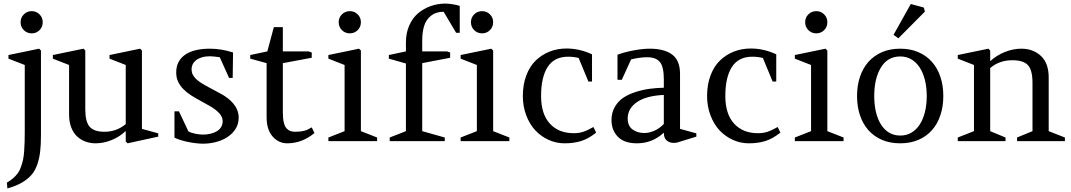

<svg xmlns="http://www.w3.org/2000/svg" viewBox="-20 -782 5936 1064"><path d="M26.9 -457V-477.1L196.8 -512.2L207 -502V-32.2Q207 21 202.4 59.3Q197.8 97.7 185.8 131.6Q173.8 165.5 152.8 189Q131.8 212.4 99.4 231Q66.9 249.5 21 262.2L18.1 230Q37.6 219.2 52.7 205.8Q67.9 192.4 78.4 178.2Q88.9 164.1 95.9 143.8Q103 123.5 107.4 104.5Q111.8 85.4 113.8 56.9Q115.7 28.3 116.5 3.2Q117.2 -22 117.2 -60.1V-421.9ZM94.2 -659.2Q94.2 -684.6 112.1 -702.4Q129.9 -720.2 155.8 -720.2Q181.2 -720.2 199 -702.4Q216.8 -684.6 216.8 -659.2Q216.8 -632.8 199.2 -615Q181.6 -597.2 155.8 -597.2Q129.9 -597.2 112.1 -615Q94.2 -632.8 94.2 -659.2Z M272.9 -457V-477.1L442.9 -512.2L452.6 -502V-176.8Q452.6 -106.9 477.1 -79.3Q501.5 -51.8 558.6 -51.8Q626 -51.8 676.8 -94.2V-421.9L586.9 -457V-477.1L756.8 -512.2L766.6 -502V-67.9L856.9 -43V-24.9L687 12.2L676.8 2V-56.2Q643.1 -23.9 598.6 -5.9Q554.2 12.2 509.8 12.2Q480.5 12.2 454.6 2.9Q428.7 -6.3 408 -25.1Q387.2 -43.9 375 -75.2Q362.8 -106.4 362.8 -147V-421.9Z M971.7 -165 1023.9 -54.2Q1030.3 -50.3 1039.6 -47.1Q1048.8 -43.9 1059.6 -41.5Q1070.3 -39.1 1081.5 -37.6Q1092.8 -36.1 1103.5 -36.1Q1128.4 -36.1 1148.7 -41.3Q1168.9 -46.4 1183.6 -55.9Q1198.2 -65.4 1206.1 -79.3Q1213.9 -93.3 1213.9 -110.8Q1213.9 -133.8 1195.1 -154.5Q1176.3 -175.3 1142.1 -194.8L1089.8 -224.1Q1062 -238.8 1037.8 -254.4Q1013.7 -270 995.6 -288.6Q977.5 -307.1 967 -329.6Q956.5 -352.1 956.5 -379.9Q956.5 -413.6 969.7 -438.5Q982.9 -463.4 1007.3 -479.7Q1031.7 -496.1 1066.2 -504.2Q1100.6 -512.2 1142.6 -512.2Q1207 -512.2 1271.5 -491.2L1269.5 -350.1H1249.5L1197.8 -464.8Q1179.2 -467.3 1165.8 -468.8Q1152.3 -470.2 1143.6 -470.2Q1117.2 -470.2 1097.9 -464.1Q1078.6 -458 1066.2 -448Q1053.7 -438 1047.6 -425.3Q1041.5 -412.6 1041.5 -398.9Q1041.5 -382.8 1047.6 -369.9Q1053.7 -356.9 1065.7 -345.2Q1077.6 -333.5 1095.7 -322Q1113.8 -310.5 1137.7 -297.9Q1171.9 -279.3 1194.1 -267.6Q1216.3 -255.9 1226.1 -249Q1302.7 -197.8 1302.7 -130.9Q1302.7 -94.7 1285.4 -67.6Q1268.1 -40.5 1240 -22.2Q1211.9 -3.9 1176.8 5.1Q1141.6 14.2 1106 14.2Q1087.4 14.2 1065.9 11.7Q1044.4 9.3 1022.9 4.9Q1001.5 0.5 981.7 -5.6Q961.9 -11.7 946.8 -19V-165Z M1547.4 -432.1V-160.2Q1547.4 -127 1552.5 -104.5Q1557.6 -82 1567.6 -71Q1577.6 -60.1 1588.9 -55.9Q1600.1 -51.8 1615.7 -51.8Q1645 -51.8 1664.8 -56.9Q1684.6 -62 1707.5 -76.2L1722.7 -44.9Q1653.8 12.2 1571.8 12.2Q1523.9 12.2 1490.7 -25.6Q1457.5 -63.5 1457.5 -131.8V-432.1L1366.7 -457V-477.1L1461.4 -497.1L1497.6 -631.8H1547.4V-497.1H1690.4L1707.5 -491.2V-461.9Z M2069.8 -20V0H1799.8V-20L1889.6 -55.2V-421.9L1799.8 -457V-477.1L1969.7 -512.2L1980 -502V-55.2ZM1856.9 -659.2Q1856.9 -684.6 1874.8 -702.4Q1892.6 -720.2 1918.9 -720.2Q1944.3 -720.2 1962.2 -702.4Q1980 -684.6 1980 -659.2Q1980 -632.8 1962.2 -615Q1944.3 -597.2 1918.9 -597.2Q1892.6 -597.2 1874.8 -615Q1856.9 -632.8 1856.9 -659.2Z M2319.8 -432.1V-55.2L2444.8 -20V0H2139.6V-20L2229.5 -55.2V-430.2L2134.8 -457V-477.1L2229.5 -497.1V-546.9Q2229.5 -599.1 2248 -641.1Q2266.6 -683.1 2297.6 -709Q2328.6 -734.9 2367.4 -748.5Q2406.2 -762.2 2448.7 -762.2Q2463.9 -762.2 2489.3 -758.3Q2514.6 -754.4 2527.8 -749V-600.1H2507.8L2438.5 -716.8Q2396 -716.8 2368.9 -695.3Q2341.8 -673.8 2330.8 -639.4Q2319.8 -605 2319.8 -557.1V-497.1H2457.5L2474.6 -491.2V-461.9Z M2802.7 -20V0H2532.7V-20L2622.6 -55.2V-421.9L2532.7 -457V-477.1L2702.6 -512.2L2712.9 -502V-55.2ZM2589.8 -659.2Q2589.8 -684.6 2607.7 -702.4Q2625.5 -720.2 2651.9 -720.2Q2677.2 -720.2 2695.1 -702.4Q2712.9 -684.6 2712.9 -659.2Q2712.9 -632.8 2695.1 -615Q2677.2 -597.2 2651.9 -597.2Q2625.5 -597.2 2607.7 -615Q2589.8 -632.8 2589.8 -659.2Z M3108.4 12.2Q3062.5 12.2 3020.8 -6.6Q2979 -25.4 2947.3 -58.8Q2915.5 -92.3 2896.5 -142.1Q2877.4 -191.9 2877.4 -250Q2877.4 -313 2896.5 -363.8Q2915.5 -414.6 2949 -446.8Q2982.4 -479 3025.9 -496.1Q3069.3 -513.2 3119.6 -513.2Q3191.4 -513.2 3260.7 -481V-330.1H3240.7L3186.5 -460.9Q3157.2 -467.8 3128.4 -467.8Q3051.8 -467.8 3015.1 -411.1Q2978.5 -354.5 2978.5 -250Q2978.5 -150.4 3026.9 -97.2Q3075.2 -43.9 3159.7 -43.9Q3188.5 -43.9 3211.7 -51.5Q3234.9 -59.1 3268.6 -78.1L3283.7 -46.9Q3240.2 -12.7 3199.7 -0.2Q3159.2 12.2 3108.4 12.2Z M3838.9 -43V-24.9L3732.9 7.8Q3701.7 14.6 3680.2 0.7Q3658.7 -13.2 3658.7 -46.9Q3595.2 12.2 3509.8 12.2Q3439 12.2 3403.8 -24.4Q3368.7 -61 3368.7 -116.2Q3368.7 -157.7 3387.2 -189.7Q3405.8 -221.7 3434.6 -240.7Q3463.4 -259.8 3503.4 -272.5Q3543.5 -285.2 3580.6 -290Q3617.7 -294.9 3658.7 -295.9V-342.8Q3658.7 -411.1 3637.2 -438Q3615.7 -464.8 3565.9 -464.8Q3528.3 -464.8 3477.5 -453.1L3425.8 -339.8H3401.9V-479Q3445.8 -494.6 3494.6 -503.4Q3543.5 -512.2 3580.6 -512.2Q3661.1 -512.2 3704.8 -479.7Q3748.5 -447.3 3748.5 -373V-67.9ZM3550.8 -44.9Q3578.6 -44.9 3607.9 -58.3Q3637.2 -71.8 3658.7 -95.2V-255.9Q3561 -251.5 3509.8 -216.1Q3458.5 -180.7 3458.5 -126Q3458.5 -84 3485.4 -64.5Q3512.2 -44.9 3550.8 -44.9Z M4129.4 12.2Q4083.5 12.2 4041.7 -6.6Q4000 -25.4 3968.3 -58.8Q3936.5 -92.3 3917.5 -142.1Q3898.4 -191.9 3898.4 -250Q3898.4 -313 3917.5 -363.8Q3936.5 -414.6 3970 -446.8Q4003.4 -479 4046.9 -496.1Q4090.3 -513.2 4140.6 -513.2Q4212.4 -513.2 4281.7 -481V-330.1H4261.7L4207.5 -460.9Q4178.2 -467.8 4149.4 -467.8Q4072.8 -467.8 4036.1 -411.1Q3999.5 -354.5 3999.5 -250Q3999.5 -150.4 4047.9 -97.2Q4096.2 -43.9 4180.7 -43.9Q4209.5 -43.9 4232.7 -51.5Q4255.9 -59.1 4289.6 -78.1L4304.7 -46.9Q4261.2 -12.7 4220.7 -0.2Q4180.2 12.2 4129.4 12.2Z M4654.8 -20V0H4384.8V-20L4474.6 -55.2V-421.9L4384.8 -457V-477.1L4554.7 -512.2L4564.9 -502V-55.2ZM4441.9 -659.2Q4441.9 -684.6 4459.7 -702.4Q4477.5 -720.2 4503.9 -720.2Q4529.3 -720.2 4547.1 -702.4Q4564.9 -684.6 4564.9 -659.2Q4564.9 -632.8 4547.1 -615Q4529.3 -597.2 4503.9 -597.2Q4477.5 -597.2 4459.7 -615Q4441.9 -632.8 4441.9 -659.2Z M4968.8 -512.2Q5024.4 -512.2 5068.8 -493.2Q5113.3 -474.1 5144 -439.7Q5174.8 -405.3 5191.2 -356.9Q5207.5 -308.6 5207.5 -250Q5207.5 -191.9 5191.4 -143.6Q5175.3 -95.2 5144.5 -60.5Q5113.8 -25.9 5069.3 -6.8Q5024.9 12.2 4968.8 12.2Q4912.1 12.2 4867.7 -6.8Q4823.2 -25.9 4792.5 -60.5Q4761.7 -95.2 4745.6 -143.3Q4729.5 -191.4 4729.5 -250Q4729.5 -308.6 4745.8 -356.9Q4762.2 -405.3 4793 -439.7Q4823.7 -474.1 4868.2 -493.2Q4912.6 -512.2 4968.8 -512.2ZM4862.3 -408.7Q4824.7 -347.7 4824.7 -250Q4824.7 -201.7 4834.2 -161.4Q4843.8 -121.1 4862.1 -92Q4880.4 -63 4907.2 -46.9Q4934.1 -30.8 4968.8 -30.8Q5003.4 -30.8 5030.8 -46.9Q5058.1 -63 5076.9 -92Q5095.7 -121.1 5105.7 -161.4Q5115.7 -201.7 5115.7 -250Q5115.7 -297.9 5105.7 -338.1Q5095.7 -378.4 5076.9 -407.5Q5058.1 -436.5 5030.8 -452.9Q5003.4 -469.2 4968.8 -469.2Q4899.4 -469.2 4862.3 -408.7ZM4931.6 -588.9 5027.3 -759.8 5099.6 -740.2 5105.5 -717.8 4958.5 -569.8Z M5552.2 -20V0H5287.6V-20L5377.4 -55.2V-421.9L5287.6 -457V-477.1L5457.5 -512.2L5467.3 -502V-442.9Q5502 -475.1 5548.3 -493.7Q5594.7 -512.2 5639.6 -512.2Q5705.1 -512.2 5748.3 -472.2Q5791.5 -432.1 5791.5 -353V-55.2L5881.3 -20V0H5616.2V-20L5701.7 -55.2V-323.2Q5701.7 -393.6 5676.5 -420.9Q5651.4 -448.2 5590.3 -448.2Q5517.6 -448.2 5467.3 -404.8V-55.2Z"/></svg>

Font: Amethysta
Style: Regular
Weight: 400
Designer: Konstantin Vinogradov, Alexei Vanyashin
Foundry: Cyreal (www.cyreal.org)
Version: Version 1.003